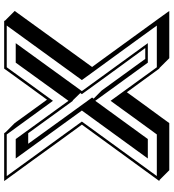

<svg xmlns="http://www.w3.org/2000/svg" viewBox="24 -791 829 917"><g transform="rotate(-90 438.5 -332.5)"><path d="M464.4 -261.7 615.7 -53.2H667.5Q647 -82 626 -110.1Q605 -138.2 584 -167.5Q550.3 -213.9 515.1 -262.2Q480 -310.5 447.3 -356L452.6 -363.3L416.5 -400.4Q415.5 -399.4 415.5 -398.9L260.7 -612.3H210.4Q265.1 -536.6 320.8 -459.5Q376.5 -382.3 431.2 -307.1L425.8 -299.8ZM260.7 -727.1 266.1 -719.7 309.1 -676.8 420.9 -522.5Q458 -573.2 496.6 -626.5Q535.2 -679.7 569.3 -727.1H798.8L796.9 -724.6L844.7 -676.8L577.1 -307.1Q596.7 -280.8 619.1 -249.8Q641.6 -218.8 665.8 -185.5Q689.9 -152.3 714.4 -118.7Q738.8 -85 762.2 -52.7Q785.6 -20.5 806.6 8.5Q827.6 37.6 844.7 61.5H619.1L571.8 14.2H569.8L456.5 -141.1Q437.5 -114.3 417.7 -87.4Q397.9 -60.5 378.4 -33.7Q361.3 -10.3 343 14.6Q324.7 39.6 309.1 61.5H84L36.6 14.2H32.2L301.8 -356Q297.9 -361.3 294.2 -366.2Q290.5 -371.1 286.6 -376.5Q270 -399.4 252.2 -423.6Q234.4 -447.8 215.8 -473.6Q196.3 -500.5 174.8 -530.5Q153.3 -560.5 132.3 -589.4Q104.5 -627.4 78.1 -663.8Q51.8 -700.2 32.2 -727.1ZM232.9 -671.9 415.5 -419.9 597.7 -671.9H690.9L461.9 -356L690.9 -41H597.7L415.5 -292L232.9 -41H140.1L369.1 -356L140.1 -671.9ZM56.2 -714.8Q82.5 -678.2 115.7 -632.6Q148.9 -586.9 183.8 -538.8Q218.8 -490.7 253.2 -443.4Q287.6 -396 316.4 -356L56.2 2H254.9Q273.4 -23.4 293.5 -50.8Q313.5 -78.1 334 -106.4Q354.5 -134.8 375 -163.1Q395.5 -191.4 415.5 -218.8L575.7 2H774.9Q748.5 -34.2 715.6 -79.8Q682.6 -125.5 647.5 -173.6Q612.3 -221.7 577.9 -269Q543.5 -316.4 514.6 -356L774.9 -714.8H575.7Q538.6 -663.1 496.8 -606Q455.1 -548.8 415.5 -494.1L254.9 -714.8Z"/></g></svg>

Font: Gondrin
Style: Regular
Weight: 400
Designer: Peter Wiegel, original typeface by Carl Albert Fahrenwaldt 1901
Foundry: Peter Wiegel
Version: Version 1.000 2010 initial release